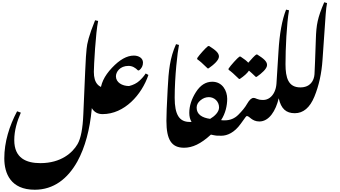

<svg xmlns="http://www.w3.org/2000/svg" viewBox="-20 -1305 3005 1696"><path d="M287 371C454 371 578 274 663 122C732 -3 774 -164 790 -339L791 -350C811 -315 843 -297 886 -297C948 -297 979 -350 979 -428C979 -489 967 -525 935 -525C852 -525 809 -570 809 -670C809 -720 825 -1020 847 -1120L820 -1126C765 -991 749 -920 745 -874L739 -803C737 -784 731 -644 716 -295C711 -170 694 -82 665 -32C621 44 519 136 337 136C212 136 106 92 106 -67C106 -153 131 -234 164 -310L131 -322C62 -192 18 -50 18 94C18 226 74 371 287 371Z M886 -297C1079 -297 1232 -468 1291 -643L1267 -656C1253 -634 1234 -612 1211 -591C1188 -570 1157 -554 1120 -545C1059 -545 1004 -577 1004 -631C1004 -669 1039 -723 1115 -723C1149 -723 1175 -707 1199 -683H1207C1232 -700 1243 -725 1243 -752C1243 -793 1204 -814 1162 -814C1101 -814 1037 -778 969 -706C900 -633 867 -561 867 -489C850 -473 841 -445 841 -401C841 -321 858 -297 886 -297Z M1606 0C1668 0 1699 -52 1699 -131C1699 -192 1687 -228 1655 -228C1564 -228 1523 -292 1523 -441C1523 -631 1548 -846 1561 -908L1535 -915C1481 -794 1469 -683 1461 -517C1453 -353 1450 -303 1450 -238C1450 -69 1496 0 1606 0Z M1814 -701H1822C1868 -733 1914 -773 1914 -806C1914 -838 1883 -863 1828 -898H1818C1801 -887 1740 -820 1722 -792V-782C1751 -761 1760 -753 1814 -701Z M1606 0C1679 0 1753 -33 1843 -116C1862 -112 1875 -109 1891 -107C1903 -106 1917 -106 1935 -106C1984 -106 2005 -150 2005 -194C2005 -226 1992 -242 1965 -242H1950C1944 -242 1938 -243 1933 -244C1972 -303 1987 -373 1987 -432C1987 -503 1945 -583 1855 -583C1798 -583 1750 -553 1711 -492C1672 -431 1652 -369 1652 -308C1652 -276 1659 -249 1672 -228H1655C1599 -228 1561 -187 1561 -101C1561 -30 1578 0 1606 0ZM1836 -255C1764 -265 1717 -295 1717 -354C1717 -379 1728 -400 1751 -419C1774 -438 1798 -447 1825 -447C1873 -447 1915 -409 1915 -356C1915 -315 1875 -278 1836 -255Z M2091 -608H2099C2136 -633 2164 -658 2179 -681C2195 -668 2211 -653 2239 -626H2247C2293 -658 2339 -698 2339 -731C2339 -763 2308 -788 2253 -823H2243C2231 -815 2201 -784 2173 -751C2160 -766 2139 -783 2105 -805H2095C2078 -794 2017 -727 1999 -699V-689C2028 -668 2042 -655 2091 -608Z M1935 -106C1988 -106 2051 -134 2106 -211C2153 -277 2155 -280 2161 -280C2184 -280 2205 -232 2271 -232C2312 -232 2345 -270 2345 -343C2345 -379 2339 -422 2304 -422C2250 -422 2244 -440 2219 -440C2202 -440 2183 -423 2164 -390C2145 -356 2118 -324 2085 -291C2052 -258 2012 -242 1965 -242C1938 -242 1895 -224 1895 -161C1895 -126 1908 -106 1935 -106Z M2271 -232C2357 -232 2416 -326 2442 -437C2463 -343 2508 -305 2584 -305C2632 -305 2677 -349 2677 -446C2677 -503 2667 -533 2633 -533C2527 -533 2502 -617 2502 -738C2502 -877 2512 -1094 2533 -1214L2507 -1220C2471 -1128 2449 -1005 2440 -852C2430 -681 2428 -655 2422 -565C2420 -539 2414 -514 2404 -493C2384 -450 2348 -422 2305 -422C2252 -422 2231 -369 2231 -311C2231 -258 2244 -232 2271 -232Z M2584 -305C2659 -305 2717 -354 2757 -451C2797 -548 2821 -657 2829 -778L2857 -1181C2860 -1222 2864 -1253 2869 -1278L2844 -1285C2785 -1147 2774 -1087 2770 -959C2766 -830 2759 -658 2758 -649C2754 -594 2722 -533 2633 -533C2577 -533 2539 -492 2539 -406C2539 -332 2558 -305 2584 -305Z"/></svg>

Font: Noto Nastaliq Urdu
Style: Bold
Weight: 700
Designer: Monotype Design Team (Patrick Giasson: type design, Kamal Mansour: OpenType code, Glenda Bellarosa). Updated by Simon Co
Foundry: Monotype Imaging Inc., Simon Cozens
Version: Version 3.009